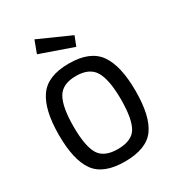

<svg xmlns="http://www.w3.org/2000/svg" viewBox="-220 -1065 1098 1204"><g transform="rotate(-30 328.5 -463.0)"><path d="M328 -79Q429 -79 464.5 -138.5Q500 -198 500 -340Q500 -479 463.5 -543.5Q427 -608 328 -608Q229 -608 193 -544Q157 -480 157 -340Q157 -200 192.5 -139.5Q228 -79 328 -79ZM328 11Q173 11 112 -74Q51 -159 51 -340Q51 -521 112.5 -609.5Q174 -698 328 -698Q482 -698 544 -610Q606 -522 606 -340Q606 -157 545 -73Q484 11 328 11ZM218 -937 449 -834 422 -765 185 -848Z"/></g></svg>

Font: TitilliumText
Style: Medium
Weight: 500
Designer: Accademia di Belle Arti di Urbino and others
Foundry: Accademia di Belle Arti di Urbino and others.
Version: Version 60.001